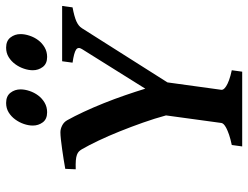

<svg xmlns="http://www.w3.org/2000/svg" viewBox="-116 -732 847 656"><g transform="rotate(-90 308.0 -403.5)"><path d="M391.6 0H136.2L141.1 -35.6Q162.1 -40 176.3 -44.9Q190.4 -49.8 199.2 -54.4Q208 -59.1 211.9 -63.2Q215.8 -67.4 216.3 -70.8L242.2 -260.3Q231.9 -298.3 217.5 -339.1Q203.1 -379.9 187.5 -418.7Q171.9 -457.5 156 -491Q140.1 -524.4 126.5 -547.9Q123 -553.7 118.9 -557.9Q114.7 -562 107.4 -564.7Q100.1 -567.4 88.4 -568.4Q76.7 -569.3 58.1 -568.8L59.6 -604.5Q73.2 -606.9 91.1 -609.9Q108.9 -612.8 126.5 -615.2Q144 -617.7 159.7 -619.4Q175.3 -621.1 184.6 -621.1Q195.8 -621.1 207.5 -615.2Q219.2 -609.4 225.6 -598.1Q239.3 -573.7 254.4 -541.3Q269.5 -508.8 283.9 -472.9Q298.3 -437 311 -400.1Q323.7 -363.3 333.5 -331.1L468.8 -547.4Q477.1 -560.5 466.8 -567.6Q456.5 -574.7 422.4 -579.6L427.2 -615.2H616.2L611.3 -579.6Q595.7 -576.7 584 -573.5Q572.3 -570.3 564 -566.7Q555.7 -563 549.8 -558.3Q543.9 -553.7 540 -547.4L355 -255.4L329.6 -70.8Q329.1 -67.9 331.8 -63.7Q334.5 -59.6 342 -54.7Q349.6 -49.8 362.8 -44.9Q376 -40 396.5 -35.6ZM331.1 -757.3Q331.1 -742.7 325.7 -726.6Q320.3 -710.4 310.3 -697Q300.3 -683.6 285.6 -675Q271 -666.5 252.9 -666.5Q229.5 -666.5 218.5 -681.4Q207.5 -696.3 207.5 -715.3Q207.5 -730 212.9 -745.8Q218.3 -761.7 228.3 -775.4Q238.3 -789.1 252.4 -797.9Q266.6 -806.6 284.7 -806.6Q308.1 -806.6 319.6 -791.7Q331.1 -776.9 331.1 -757.3ZM520 -757.3Q520 -742.7 514.6 -726.6Q509.3 -710.4 499.3 -697Q489.3 -683.6 474.6 -675Q460 -666.5 441.9 -666.5Q418.9 -666.5 407.7 -681.4Q396.5 -696.3 396.5 -715.3Q396.5 -730 401.9 -745.8Q407.2 -761.7 417.2 -775.4Q427.2 -789.1 441.4 -797.9Q455.6 -806.6 473.6 -806.6Q497.1 -806.6 508.5 -791.7Q520 -776.9 520 -757.3Z"/></g></svg>

Font: Gentium Basic
Style: Bold Italic
Weight: 700
Italic angle: -8°
Designer: J. Victor Gaultney and Annie Olsen
Foundry: SIL International
Version: Version 1.102; 2013; Maintenance release